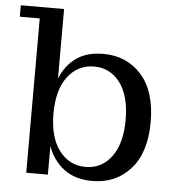

<svg xmlns="http://www.w3.org/2000/svg" viewBox="-51 -729 721 787"><g transform="rotate(5 310.0 -336.0)"><path d="M85 0V-635H3V-682H181V-396Q203 -451 246.5 -482Q290 -513 358 -513Q454 -513 514.5 -445.5Q575 -378 575 -251Q575 -126 514.5 -58Q454 10 357 10Q287 10 241.5 -24Q196 -58 174 -117V0ZM325 -45Q391 -45 431.5 -99.5Q472 -154 472 -251Q472 -350 431.5 -404Q391 -458 325 -458Q258 -458 216.5 -404Q175 -350 175 -251Q175 -154 216.5 -99.5Q258 -45 325 -45Z"/></g></svg>

Font: Montagu Slab 144pt
Style: Regular
Weight: 400
Designer: Florian Karsten
Foundry: Florian Karsten
Version: Version 1.000; ttfautohint (v1.8.3)